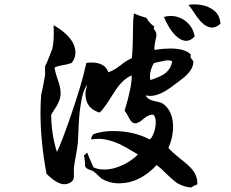

<svg xmlns="http://www.w3.org/2000/svg" viewBox="-20 -821 1040 863"><path d="M838 22Q806 19 776 2Q760 -9 731 -37Q717 -51 705.5 -61.5Q694 -72 684 -79Q608 2 518 3Q474 4 435 -19Q424 -31 400 -51Q389 -55 377.5 -60Q366 -65 362 -75Q363 -98 357 -124Q361 -123 366 -130Q370 -135 372 -135Q376 -124 383 -107.5Q390 -91 400 -69Q421 -59 449 -59Q491 -59 535 -81Q576 -101 600 -127Q567 -147 546 -158.5Q525 -170 516 -174Q465 -197 423 -197Q408 -197 391 -194Q387 -202 400 -218Q439 -232 488 -232Q582 -232 653 -194Q663 -201 671.5 -224.5Q680 -248 680 -271Q680 -295 670 -305Q649 -308 624 -286Q601 -265 585 -267Q572 -268 561 -289Q547 -316 540 -323Q557 -379 565 -419Q573 -459 572 -482Q531 -466 493 -406Q447 -331 428 -315Q364 -333 364 -400Q364 -406 366 -416Q368 -426 372 -440Q351 -414 341 -340Q337 -316 334.5 -276Q332 -236 330 -180Q328 -158 321 -121Q314 -84 312 -66V-26Q312 -9 294 1Q282 7 269 7Q236 7 189 -40Q162 -186 162 -312Q162 -356 165 -395Q173 -426 183 -486Q182 -499 183 -524Q190 -537 197.5 -556.5Q205 -576 215 -601Q224 -637 221 -708Q319 -651 319 -584Q319 -560 302 -538Q296 -536 285.5 -533Q275 -530 260 -528Q234 -523 225 -517Q226 -509 230 -494Q234 -479 242 -456Q255 -419 252 -392Q251 -381 246.5 -369.5Q242 -358 235 -345Q228 -335 222 -325Q216 -315 210 -305Q211 -216 236 -138Q246 -158 261.5 -198.5Q277 -239 298 -300Q323 -372 340.5 -431.5Q358 -491 368 -538Q373 -539 379 -539.5Q385 -540 391 -540Q452 -540 467 -496Q491 -504 521 -527Q537 -540 549.5 -547.5Q562 -555 572 -559Q577 -582 578 -700Q578 -717 579 -732Q580 -747 582 -761Q600 -752 639 -740Q653 -714 674 -702Q671 -698 671 -693Q671 -691 681 -677Q682 -673 682.5 -669Q683 -665 683 -661Q683 -658 682 -653Q681 -648 679 -641Q677 -631 675 -618.5Q673 -606 674 -597Q718 -603 746 -603Q811 -603 838 -576Q836 -570 836 -567Q836 -563 841 -556Q845 -552 846.5 -549Q848 -546 849 -545Q850 -514 817 -482Q810 -475 793 -462Q776 -449 749 -429Q695 -390 656 -390Q651 -390 645.5 -390.5Q640 -391 635 -392Q644 -373 673 -367Q708 -361 719 -350Q758 -316 758 -251Q758 -204 737 -156Q744 -148 757 -136Q770 -124 790 -108Q831 -76 845 -58Q869 -27 867 8Q863 8 838 22ZM781 -651Q759 -668 741.5 -696.5Q724 -725 717 -745Q750 -754 779.5 -744.5Q809 -735 829.5 -712Q850 -689 855 -657Q836 -637 817 -637.5Q798 -638 781 -651ZM971 -714Q947 -694 927 -697.5Q907 -701 890 -717Q871 -735 855.5 -759.5Q840 -784 827 -799Q853 -804 885.5 -798.5Q918 -793 943 -773Q968 -753 971 -714ZM656 -461Q701 -476 719 -489Q748 -510 754 -545Q746 -550 735 -550Q724 -550 701 -544Q672 -538 671 -537Q654 -505 654 -478Q654 -474 654.5 -469.5Q655 -465 656 -461Z"/></svg>

Font: Yuji Hentaigana Akari
Style: Regular
Weight: 400
Designer: Kataoka Yuji
Foundry: Kinuta Font Factory
Version: Version 3.002